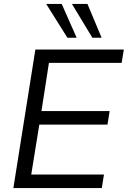

<svg xmlns="http://www.w3.org/2000/svg" viewBox="-20 -957 650 977"><path d="M48 0 160 -705H610L599 -637H229L191 -392H538L527 -323H180L139 -69H509L498 0ZM450 -765 346 -937H425L497 -765ZM323 -765 215 -937H294L370 -765Z"/></svg>

Font: Mulish
Style: Italic
Weight: 400
Italic angle: -9°
Designer: Vernon Adams
Foundry: Vernon Adams
Version: Version 3.603; ttfautohint (v1.8.3)